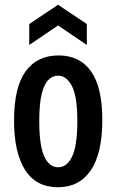

<svg xmlns="http://www.w3.org/2000/svg" viewBox="-20 -774 489 807"><path d="M224 13Q131 13 85 -60.5Q39 -134 39 -267Q39 -407 87.5 -474Q136 -541 226 -541Q315 -541 362.5 -474.5Q410 -408 410 -270Q410 -129 361.5 -58Q313 13 224 13ZM225 -71Q262 -71 283.5 -117Q305 -163 305 -265Q305 -370 282 -413Q259 -456 224 -456Q202 -456 184 -439Q166 -422 155.5 -380Q145 -338 145 -265Q145 -164 165.5 -117.5Q186 -71 225 -71ZM103 -585V-673L224 -754L345 -673V-585L224 -667Z"/></svg>

Font: Bricolage Grotesque 10pt Condensed Medium
Style: Regular
Weight: 500
Width: 3
Designer: Mathieu Triay
Foundry: Atelier Triay
Version: Version 1.000; ttfautohint (v1.8.4.7-5d5b);gftools[0.9.32]